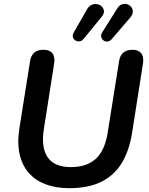

<svg xmlns="http://www.w3.org/2000/svg" viewBox="-20 -973 778 1003"><path d="M341 10Q274 10 220.5 -9.5Q167 -29 131.5 -68.5Q96 -108 82.5 -167.5Q69 -227 82 -307L137 -653Q142 -684 159.5 -698.5Q177 -713 207 -713Q239 -713 253.5 -695Q268 -677 263 -642L209 -298Q194 -201 229.5 -150.5Q265 -100 350 -100Q432 -100 479.5 -142.5Q527 -185 542 -277L602 -653Q607 -684 624.5 -698.5Q642 -713 672 -713Q703 -713 717.5 -695Q732 -677 727 -642L670 -279Q655 -185 615.5 -120.5Q576 -56 508.5 -23Q441 10 341 10ZM417 -770Q407 -758 395 -757Q383 -756 373.5 -762Q364 -768 361 -779Q358 -790 365 -803L435 -925Q445 -942 459.5 -948Q474 -954 488.5 -951Q503 -948 512.5 -938Q522 -928 523 -914.5Q524 -901 511 -885ZM564 -769Q554 -757 542 -756Q530 -755 521 -761.5Q512 -768 509 -779.5Q506 -791 514 -804L592 -928Q602 -945 616.5 -950Q631 -955 644 -951Q657 -947 665.5 -936.5Q674 -926 674 -912Q674 -898 661 -882Z"/></svg>

Font: Nunito ExtraLight
Style: Bold Italic
Weight: 700
Italic angle: -9°
Version: Version 3.602